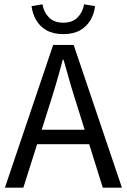

<svg xmlns="http://www.w3.org/2000/svg" viewBox="-20 -863 584 883"><path d="M2.6 0 224.5 -656.3H318.8L540.7 0H452.7L338 -366.6Q320.1 -421.7 304 -476.5Q288 -531.3 272.4 -588H268.4Q253.5 -530.7 237.4 -476.2Q221.4 -421.7 203.5 -366.6L87.4 0ZM119.4 -199.8V-266.5H421.6V-199.8ZM271 -706.1Q225.1 -706.1 194.2 -723.6Q163.2 -741.2 146.3 -770.6Q129.4 -800 125.1 -834.7L175.3 -843.2Q181.1 -807.8 204.7 -783.2Q228.4 -758.6 271 -758.6Q313.7 -758.6 337.3 -783.2Q361 -807.8 366.7 -843.2L417 -834.7Q413.3 -800 396.1 -770.6Q378.9 -741.2 348.2 -723.6Q317.6 -706.1 271 -706.1Z"/></svg>

Font: Source Sans 3
Style: Regular
Weight: 200
Designer: Paul D. Hunt
Foundry: Adobe
Version: Version 3.046;hotconv 1.0.118;makeotfexe 2.5.65603